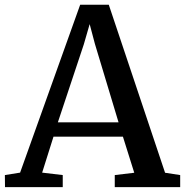

<svg xmlns="http://www.w3.org/2000/svg" viewBox="-29 -768 760 788"><path d="M53.5 -59.5 300 -748.5H417.5L648.5 -59L710.5 -49.5V0H442V-49.5L522 -59L475.5 -207H190.5L144 -59.5L228.5 -49.5V0H-8.5L-9 -49.5ZM457.5 -266 360.5 -588 339 -669 315 -586 208.5 -266Z"/></svg>

Font: Merriweather 24pt Medium
Style: Regular
Weight: 500
Designer: Eben Sorkin
Foundry: Eben Sorkin
Version: Version 2.100